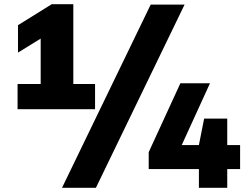

<svg xmlns="http://www.w3.org/2000/svg" viewBox="-20 -830 1179 918"><path d="M330.5 -428.5H434.5V-308H64V-428.5H174.5V-645.5L66 -578.5V-709.5L227.5 -810H330.5ZM276.5 68 700.5 -808H862.5L438.5 68ZM1128 -136.5V-21.5H1066.5V68H931V-21.5H691V-102.5L842.5 -432H984L849 -136.5H931L956 -263H1066.5V-136.5Z"/></svg>

Font: Encode Sans Semi Expanded ExBd
Style: Regular
Weight: 800
Width: 6
Designer: Multiple Designers
Foundry: Impallari Type
Version: Version 2.000